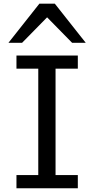

<svg xmlns="http://www.w3.org/2000/svg" viewBox="-20 -1011 516 1031"><path d="M397.9 -712.9V-642.1H278.3V-70.8H397.9V0H68.4V-70.8H185.5V-642.1H68.4V-712.9ZM25.4 -781.2 191.4 -991.2H274.4L440.4 -781.2H367.2L232.9 -918L98.6 -781.2Z"/></svg>

Font: Andika Compact
Style: Regular
Weight: 400
Designer: Victor Gaultney, Annie Olsen, Julie Remington, Don Collingsworth, Eric Hays, Becca Hirsbrunner
Foundry: SIL International
Version: Version 5.000 ; LnSpcTght